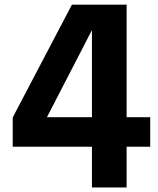

<svg xmlns="http://www.w3.org/2000/svg" viewBox="-20 -782 687 833"><path d="M35.2 -145.5V-272.5L292 -761.7H529.3V-273.4H631.8V-145.5H529.3V31.2H378.9V-145.5ZM183.6 -273.4H378.9V-651.4Z"/></svg>

Font: GenEi M Gothic v2 Bold
Style: Regular
Weight: 700
Version: Version 2.0